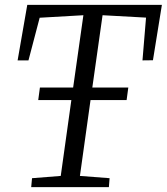

<svg xmlns="http://www.w3.org/2000/svg" viewBox="-20 -767 684 787"><path d="M107.9 0H426.3L429.2 -36.6L307.6 -45.9L351.1 -356.9H499L505.9 -408.2H358.4L400.4 -704.6L578.6 -694.8L564 -519.5L606.9 -520L643.6 -747.1H91.8L52.2 -519.5H96.7L142.6 -694.3L321.8 -704.6L279.8 -408.2H143.6L136.7 -356.9H272.5L229 -45.9L111.3 -36.6Z"/></svg>

Font: Merriweather
Style: Light Italic
Weight: 300
Italic angle: -7.5°
Designer: Eben Sorkin
Foundry: Eben Sorkin
Version: Version 1.001